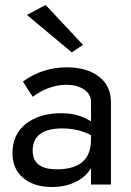

<svg xmlns="http://www.w3.org/2000/svg" viewBox="-20 -740 525 770"><path d="M88 -680 163 -720 313 -560 268 -530ZM111 -352 72 -413Q150 -470 248 -470Q328 -470 376.5 -433Q425 -396 425 -330V0H345V-66Q324 -30 282.5 -10Q241 10 188 10Q116 10 73 -26.5Q30 -63 30 -125Q30 -202 84.5 -244Q139 -286 226 -286Q295 -286 345 -253V-330Q345 -363 316.5 -381.5Q288 -400 248 -400Q177 -400 111 -352ZM111 -135Q111 -61 208 -61Q345 -61 345 -180V-198Q293 -225 230 -225Q111 -225 111 -135Z"/></svg>

Font: renner_400book
Style: Book
Weight: 400
Version: Version 003.000 ; ttfautohint (v0.97) -l 8 -r 50 -G 200 -x 1